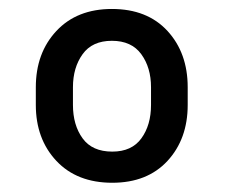

<svg xmlns="http://www.w3.org/2000/svg" viewBox="-20 -741 497 424"><path d="M59.1 -509.3V-548.3Q59.1 -624 104.5 -672.6Q149.9 -721.2 227.1 -721.2Q305.2 -721.2 349.9 -672.6Q394.5 -624 394.5 -548.3V-509.3Q394.5 -434.1 349.9 -385.7Q305.2 -337.4 228 -337.4Q149.9 -337.4 104.5 -385.7Q59.1 -434.1 59.1 -509.3ZM141.1 -548.3V-509.3Q141.1 -464.8 162.4 -435.5Q183.6 -406.2 228 -406.2Q271 -406.2 292.2 -435.5Q313.5 -464.8 313.5 -509.3V-548.3Q313.5 -591.8 292 -621.3Q270.5 -650.9 227.1 -650.9Q183.6 -650.9 162.4 -621.3Q141.1 -591.8 141.1 -548.3Z"/></svg>

Font: Vazirmatn RD FD Medium
Style: Regular
Weight: 500
Designer: Saber Rastikerdar
Foundry: Saber Rastikerdar
Version: Version 33.003